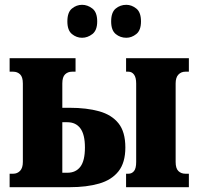

<svg xmlns="http://www.w3.org/2000/svg" viewBox="-20 -778 825 798"><path d="M505 -621Q480 -621 461 -636.5Q442 -652 442 -689Q442 -727 461 -742.5Q480 -758 505 -758Q527 -758 546.5 -742.5Q566 -727 566 -689Q566 -652 546.5 -636.5Q527 -621 505 -621ZM321 -621Q298 -621 279 -636.5Q260 -652 260 -689Q260 -727 279 -742.5Q298 -758 321 -758Q344 -758 364 -742.5Q384 -727 384 -689Q384 -652 364 -636.5Q344 -621 321 -621ZM504 0V-56H514Q528 -56 537 -67Q546 -78 546 -105V-431Q546 -456 537 -468Q528 -480 514 -480H504V-536H765V-480H750Q733 -480 721.5 -468Q710 -456 710 -431V-105Q710 -78 721.5 -67Q733 -56 750 -56H765V0ZM20 0V-56H35Q52 -56 63.5 -68Q75 -80 75 -105V-431Q75 -458 63.5 -469Q52 -480 35 -480H20V-536H294V-480H279Q262 -480 250.5 -469Q239 -458 239 -431V-330H270Q340 -330 392 -315.5Q444 -301 472.5 -265.5Q501 -230 501 -165Q501 -102 472.5 -66Q444 -30 392 -15Q340 0 270 0ZM239 -60H260Q295 -60 314 -85Q333 -110 333 -165Q333 -219 314 -244.5Q295 -270 260 -270H239Z"/></svg>

Font: Noto Serif ExtraCondensed Black
Style: Regular
Weight: 900
Width: 2
Designer: Monotype Design Team
Foundry: Monotype Imaging Inc.
Version: Version 2.015; ttfautohint (v1.8.4.7-5d5b)